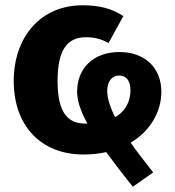

<svg xmlns="http://www.w3.org/2000/svg" viewBox="-20 -568 663 727"><path d="M591 -220C591 -313 527 -371 432 -371C333 -371 272 -309 272 -221C272 -187 285 -147 311 -100H304C235 -100 198 -143 198 -262C198 -378 234 -427 305 -427C340 -427 364 -420 391 -405L447 -507C404 -535 359 -548 292 -548C135 -548 32 -429 32 -261C32 -93 134 17 296 17C327 17 356 14 382 8C411 47 444 91 483 139L560 85C519 33 490 -5 475 -28C550 -72 591 -147 591 -220ZM386 -223C386 -259 403 -282 431 -282C458 -282 474 -262 474 -227C474 -183 455 -147 416 -124C396 -164 386 -197 386 -223Z"/></svg>

Font: Fira Sans
Style: Bold
Weight: 700
Designer: Carrois Corporate & Edenspiekermann AG
Foundry: Carrois Corporate GbR & Edenspiekermann AG
Version: Version 4.203